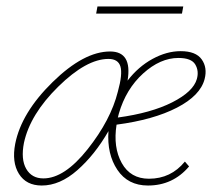

<svg xmlns="http://www.w3.org/2000/svg" viewBox="-20 -570 666 593"><path d="M546 -550 542 -528H277L281 -550ZM538 -412Q585 -412 603 -386.5Q621 -361 612 -326Q599 -275 526.5 -237.5Q454 -200 340 -185Q329 -115 356 -66.5Q383 -18 440 -18Q508 -18 551 -71L564 -56Q514 3 437 3Q375 3 342.5 -45.5Q310 -94 315 -165Q273 -92 219 -44.5Q165 3 109 3Q61 3 38.5 -33Q16 -69 27 -126Q46 -222 142.5 -316.5Q239 -411 320 -411Q389 -411 374 -321Q407 -364 451 -388Q495 -412 538 -412ZM588 -326Q595 -351 583 -371Q571 -391 531 -391Q475 -391 422 -343Q369 -295 347 -219L344 -207Q447 -221 512 -254Q577 -287 588 -326ZM114 -19Q179 -19 250.5 -109Q322 -199 344 -287Q359 -341 352 -364.5Q345 -388 315 -388Q247 -388 160 -302.5Q73 -217 54 -129Q44 -78 61 -48.5Q78 -19 114 -19Z"/></svg>

Font: EauTestText Extralight
Style: Italic
Weight: 250
Italic angle: -12°
Designer: Christian Thalmann (Catharsis Fonts)
Version: Version 0.001;PS 000.001;hotconv 1.0.88;makeotf.lib2.5.64775